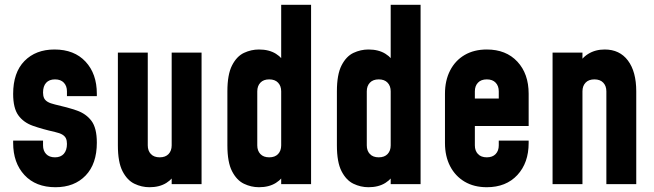

<svg xmlns="http://www.w3.org/2000/svg" viewBox="-20 -770 2734 803"><path d="M212 13Q129.5 13 82.2 -38Q35 -89 35 -172V-182H160V-162Q160 -139.5 173 -125.8Q186 -112 210 -112Q234 -112 247 -126.8Q260 -141.5 260 -168Q260 -182 255.8 -191.2Q251.5 -200.5 240.8 -207Q230 -213.5 210 -218Q156.5 -230 117.2 -244Q78 -258 56.5 -288Q35 -318 35 -377.5Q35 -466.5 82.2 -514.8Q129.5 -563 208 -563Q290.5 -563 337.8 -512.2Q385 -461.5 385 -378V-368H260V-388Q260 -410.5 247 -424.2Q234 -438 210 -438Q186 -438 173 -423.8Q160 -409.5 160 -383Q160 -369.5 164.2 -360Q168.5 -350.5 179.5 -344Q190.5 -337.5 210 -333Q261.5 -321.5 300.8 -308Q340 -294.5 362.5 -264.5Q385 -234.5 385 -173.5Q385 -84.5 338 -35.8Q291 13 212 13Z M605 13Q572.5 13 542.2 -1.5Q512 -16 492.5 -53.8Q473 -91.5 473 -162V-550H598V-162Q598 -139.5 611 -125.8Q624 -112 648 -112Q672 -112 685 -125.8Q698 -139.5 698 -162V-550H823V0H698V-84L720 -55Q704.5 -23 675.8 -5Q647 13 605 13Z M1063 13Q1030.5 13 1000.2 -1.5Q970 -16 950.5 -53.8Q931 -91.5 931 -162V-388Q931 -458.5 950.5 -496.5Q970 -534.5 1000.2 -548.8Q1030.5 -563 1063 -563Q1105 -563 1133.8 -545.2Q1162.5 -527.5 1178 -495L1156 -466V-750H1281V0H1156V-84L1178 -55Q1162.5 -23 1133.8 -5Q1105 13 1063 13ZM1106 -112Q1130 -112 1143 -125.8Q1156 -139.5 1156 -162V-388Q1156 -410.5 1143 -424.2Q1130 -438 1106 -438Q1082 -438 1069 -424.2Q1056 -410.5 1056 -388V-162Q1056 -139.5 1069 -125.8Q1082 -112 1106 -112Z M1521 13Q1488.5 13 1458.2 -1.5Q1428 -16 1408.5 -53.8Q1389 -91.5 1389 -162V-388Q1389 -458.5 1408.5 -496.5Q1428 -534.5 1458.2 -548.8Q1488.5 -563 1521 -563Q1563 -563 1591.8 -545.2Q1620.5 -527.5 1636 -495L1614 -466V-750H1739V0H1614V-84L1636 -55Q1620.5 -23 1591.8 -5Q1563 13 1521 13ZM1564 -112Q1588 -112 1601 -125.8Q1614 -139.5 1614 -162V-388Q1614 -410.5 1601 -424.2Q1588 -438 1564 -438Q1540 -438 1527 -424.2Q1514 -410.5 1514 -388V-162Q1514 -139.5 1527 -125.8Q1540 -112 1564 -112Z M2016 13Q1962.5 13 1923.2 -10.2Q1884 -33.5 1862.5 -75Q1841 -116.5 1841 -172V-378Q1841 -433.5 1862.5 -475.2Q1884 -517 1923.2 -540Q1962.5 -563 2016 -563Q2096.5 -563 2143.8 -512.2Q2191 -461.5 2191 -378V-243H1950V-358H2066V-388Q2066 -410.5 2053 -424.2Q2040 -438 2016 -438Q1992 -438 1979 -424.2Q1966 -410.5 1966 -388V-162Q1966 -139.5 1979 -125.8Q1992 -112 2016 -112Q2040 -112 2053 -125.8Q2066 -139.5 2066 -162V-182H2191V-172Q2191 -89 2143.8 -38Q2096.5 13 2016 13Z M2291 0V-550H2416V-463L2393 -488Q2409.5 -525.5 2439.5 -544.2Q2469.5 -563 2509 -563Q2571.5 -563 2606.2 -516.8Q2641 -470.5 2641 -388V0H2516V-388Q2516 -410.5 2503 -424.2Q2490 -438 2466 -438Q2442 -438 2429 -424.2Q2416 -410.5 2416 -388V0Z"/></svg>

Font: Mohave Light
Style: Bold
Weight: 700
Version: Version 2.003